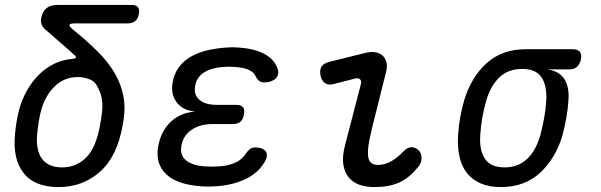

<svg xmlns="http://www.w3.org/2000/svg" viewBox="-20 -750 2440 780"><path d="M274 -632Q331 -586 374.5 -543Q418 -500 445 -454.5Q472 -409 481.5 -358.5Q491 -308 479 -245Q457 -115 386.5 -52.5Q316 10 218 10Q120 10 75.5 -47.5Q31 -105 41 -205Q43 -229 47 -253.5Q51 -278 57 -302Q69 -346 90 -383Q111 -420 139 -447.5Q167 -475 201.5 -491.5Q236 -508 276 -511Q286 -512 288 -515.5Q290 -519 284 -525Q259 -548 228.5 -574Q198 -600 162 -632Q153 -640 149 -650.5Q145 -661 147 -675Q152 -703 168.5 -716.5Q185 -730 213 -730H514Q533 -730 540.5 -721Q548 -712 544 -693Q541 -674 529.5 -664.5Q518 -655 499 -655H285Q265 -655 262.5 -649.5Q260 -644 274 -632ZM372 -405Q362 -422 339.5 -429.5Q317 -437 297 -437Q241 -437 202.5 -399.5Q164 -362 147 -302Q141 -278 137 -253.5Q133 -229 131 -205Q125 -140 150.5 -105Q176 -70 233 -70Q290 -70 330.5 -110.5Q371 -151 387 -245Q392 -273 394.5 -294.5Q397 -316 395.5 -334.5Q394 -353 388.5 -369.5Q383 -386 372 -405Z M1107 -473Q1112 -461 1110 -450Q1108 -439 1100.5 -431.5Q1093 -424 1080.5 -419.5Q1068 -415 1052 -415Q1047 -415 1042.5 -416.5Q1038 -418 1033.5 -421Q1029 -424 1025 -429.5Q1021 -435 1017 -443Q1009 -459 987.5 -467.5Q966 -476 934 -478Q922 -479 910.5 -479Q899 -479 887 -478Q840 -475 809.5 -456Q779 -437 773 -402Q766 -366 789.5 -345Q813 -324 861 -324H939Q959 -324 967 -314.5Q975 -305 971 -285Q968 -265 956.5 -255.5Q945 -246 925 -246H844Q792 -246 758 -222.5Q724 -199 717 -158Q710 -119 736.5 -98Q763 -77 814 -74Q827 -73 840.5 -73Q854 -73 867 -74Q905 -76 933 -88Q961 -100 976 -122Q981 -130 986 -135.5Q991 -141 995.5 -144.5Q1000 -148 1005.5 -149.5Q1011 -151 1017 -151Q1033 -151 1044 -146.5Q1055 -142 1060 -134.5Q1065 -127 1064 -116Q1063 -105 1055 -92Q1029 -47 976.5 -22Q924 3 853 7Q840 8 826.5 8Q813 8 800 7Q753 4 717 -7.5Q681 -19 657.5 -40Q634 -61 625 -90.5Q616 -120 623 -157Q634 -217 673 -254.5Q712 -292 773 -297Q723 -301 698 -334Q673 -367 681 -414Q687 -449 705 -474.5Q723 -500 751.5 -517.5Q780 -535 818 -544.5Q856 -554 901 -557Q913 -558 924.5 -558Q936 -558 948 -557Q1011 -553 1052 -532Q1093 -511 1107 -473Z M1333 -408Q1313 -403 1299.5 -413Q1286 -423 1282 -444Q1278 -467 1286.5 -480Q1295 -493 1319 -499L1464 -535Q1488 -541 1506 -537.5Q1524 -534 1535 -523.5Q1546 -513 1550 -496.5Q1554 -480 1549 -460L1490 -224Q1479 -179 1476 -151Q1473 -123 1477 -107.5Q1481 -92 1491 -86Q1501 -80 1516 -80Q1544 -80 1570.5 -95.5Q1597 -111 1618 -134Q1635 -152 1651 -152Q1667 -152 1679 -141Q1692 -130 1692.5 -109.5Q1693 -89 1679 -72Q1661 -50 1642 -34Q1623 -18 1601.5 -8.5Q1580 1 1555.5 5.5Q1531 10 1501 10Q1467 10 1440 0.5Q1413 -9 1396 -30Q1379 -51 1374.5 -83.5Q1370 -116 1382 -161L1446 -408Q1450 -422 1442.5 -428Q1435 -434 1423 -431Z M2292 -468H2204Q2253 -461 2273.5 -427.5Q2294 -394 2289 -340Q2287 -305 2280.5 -270Q2274 -235 2265 -200Q2237 -106 2174 -48Q2111 10 2015 10Q1967 10 1932.5 -5Q1898 -20 1876.5 -47.5Q1855 -75 1846.5 -114Q1838 -153 1841 -200Q1843 -235 1849 -270Q1855 -305 1865 -340Q1893 -435 1956 -492.5Q2019 -550 2115 -550H2307Q2327 -550 2335.5 -539.5Q2344 -529 2340 -509Q2336 -489 2324 -478.5Q2312 -468 2292 -468ZM2030 -70Q2059 -70 2081.5 -79Q2104 -88 2122 -105Q2140 -122 2153 -146Q2166 -170 2175 -200Q2184 -235 2190.5 -270Q2197 -305 2199 -340Q2203 -400 2180.5 -435Q2158 -470 2101 -470Q2044 -470 2008 -435Q1972 -400 1955 -340Q1945 -305 1939 -270Q1933 -235 1931 -200Q1927 -140 1950 -105Q1973 -70 2030 -70Z"/></svg>

Font: Maple Mono Normal NL
Style: Italic
Weight: 400
Italic angle: -10°
Monospace: yes
Designer: subframe7536
Version: Version 7.000